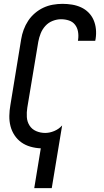

<svg xmlns="http://www.w3.org/2000/svg" viewBox="-20 -763 540 998"><path d="M158 215 192 8Q165 7 138.5 -0.5Q112 -8 91 -23Q70 -38 55.5 -60Q41 -82 34.5 -107.5Q28 -133 28.5 -161Q29 -189 34 -217L90 -559Q94 -584 103 -608.5Q112 -633 126.5 -655Q141 -677 161.5 -694.5Q182 -712 205.5 -723Q229 -734 254.5 -738.5Q280 -743 305 -743Q330 -743 354.5 -739Q379 -735 401 -725Q423 -715 440 -698Q457 -681 466.5 -659Q476 -637 478.5 -612Q481 -587 477 -561L475 -551H385L386 -557Q389 -578 385.5 -598.5Q382 -619 370 -634.5Q358 -650 338.5 -656.5Q319 -663 297 -663Q276 -663 254 -654.5Q232 -646 216 -628.5Q200 -611 191.5 -589.5Q183 -568 179 -546L122 -204Q118 -179 119.5 -154.5Q121 -130 133.5 -110.5Q146 -91 168 -81.5Q190 -72 215 -72Q238 -72 262 -82Q286 -92 303 -111L249 215Z"/></svg>

Font: Iosevka Medium
Style: Italic
Weight: 500
Italic angle: -9°
Monospace: yes
Designer: Belleve Invis
Foundry: Belleve Invis
Version: Version 32.5.0; ttfautohint (v1.8.4)